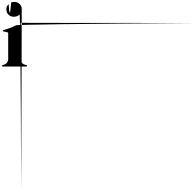

<svg xmlns="http://www.w3.org/2000/svg" viewBox="-20 -770 2098 2050"><path d="M202.1 -137.7Q202.1 -127.9 204.1 -120.1Q206.1 -112.3 210 -106.4Q213.9 -99.6 217.8 -95.7Q222.7 -90.8 227.5 -86.9Q233.4 -84 238.3 -82Q243.2 -79.1 248 -78.1Q252.9 -76.2 256.8 -76.2Q259.8 -75.2 261.7 -75.2Q264.6 -75.2 265.6 -74.2Q267.6 -73.2 267.6 -72.3Q268.6 -70.3 268.6 -69.3Q268.6 -68.4 268.6 -67.4Q268.6 -65.4 267.6 -64.5Q266.6 -62.5 265.6 -61.5Q265.6 -61.5 263.7 -60.5Q262.7 -59.6 259.8 -59.6Q212.9 -59.6 142.6 -59.6Q72.3 -59.6 8.8 -59.6Q6.8 -59.6 4.9 -60.5Q3.9 -61.5 2.9 -61.5Q2 -63.5 1 -64.5Q0 -65.4 0 -67.4Q0 -67.4 0 -69.3Q0 -70.3 1 -71.3Q2 -71.3 2.9 -72.3Q4.9 -73.2 6.8 -74.2Q8.8 -75.2 12.7 -76.2Q15.6 -77.1 21.5 -79.1Q26.4 -80.1 31.2 -83Q36.1 -85 41 -87.9Q45.9 -90.8 50.8 -95.7Q55.7 -100.6 58.6 -107.4Q62.5 -113.3 64.5 -121.1Q67.4 -128.9 67.4 -138.7Q67.4 -190.4 67.4 -268.6Q67.4 -347.7 67.4 -417Q67.4 -419.9 65.4 -421.9Q64.5 -423.8 60.5 -424.8Q60.5 -424.8 58.6 -424.8Q56.6 -424.8 53.7 -425.8Q50.8 -427.7 47.9 -428.7Q43.9 -429.7 40 -429.7Q35.2 -430.7 32.2 -431.6Q28.3 -432.6 25.4 -432.6Q22.5 -433.6 19.5 -434.6Q17.6 -434.6 16.6 -434.6Q13.7 -435.5 11.7 -437.5Q9.8 -439.5 9.8 -442.4Q9.8 -444.3 11.7 -446.3Q13.7 -448.2 16.6 -449.2Q26.4 -451.2 38.1 -455.1Q48.8 -458 59.6 -461.9Q71.3 -465.8 83 -469.7Q94.7 -474.6 106.4 -478.5Q117.2 -483.4 127.9 -488.3Q139.6 -494.1 150.4 -500Q160.2 -504.9 637.7 -511.7Q1114.3 -517.6 2057.6 -524.4Q1125 -524.4 660.2 -525.4Q194.3 -526.4 197.3 -526.4Q199.2 -525.4 200.2 -523.4Q202.1 -521.5 202.1 -517.6Q202.1 -446.3 202.1 -339.8Q202.1 -233.4 202.1 -137.7ZM211.9 -670.9Q211.9 -663.1 210.9 -179.7Q209 302.7 206.1 1259.8Q203.1 317.4 198.2 -151.4Q194.3 -620.1 188.5 -614.3Q181.6 -608.4 174.8 -604.5Q168.9 -599.6 161.1 -596.7Q153.3 -593.8 145.5 -592.8Q136.7 -590.8 127.9 -590.8Q119.1 -590.8 111.3 -592.8Q103.5 -593.8 95.7 -596.7Q88.9 -599.6 82 -604.5Q76.2 -608.4 70.3 -614.3Q64.5 -619.1 60.5 -625Q56.6 -631.8 53.7 -638.7Q50.8 -646.5 49.8 -654.3Q47.9 -662.1 47.9 -669.9Q47.9 -678.7 48.8 -685.5Q49.8 -692.4 53.7 -700.2Q57.6 -707 61.5 -713.9Q66.4 -719.7 72.3 -725.6Q78.1 -631.8 85 -635.7Q91.8 -640.6 98.6 -743.2Q106.4 -746.1 115.2 -748Q123 -750 131.8 -750Q140.6 -750 149.4 -748Q157.2 -747.1 165 -744.1Q172.9 -741.2 178.7 -736.3Q184.6 -732.4 190.4 -726.6Q195.3 -721.7 199.2 -715.8Q204.1 -710 207 -702.1Q210 -694.3 210.9 -686.5Q211.9 -679.7 211.9 -670.9Z"/></svg>

Font: Mermaid
Style: Bold
Weight: 400
Designer: Scott Simpson
Version: Version 1.001